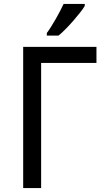

<svg xmlns="http://www.w3.org/2000/svg" viewBox="-20 -951 531 971"><path d="M467.8 -713.9V-632.8H188V0H97.2V-713.9ZM216.8 -784.2Q227.5 -798.3 239 -816.9Q250.5 -835.4 262 -855.2Q273.4 -875 283.7 -894.8Q293.9 -914.6 301.8 -931.2H408.7V-920.9Q400.9 -907.7 385.5 -887.9Q370.1 -868.2 351.3 -846.7Q332.5 -825.2 312.7 -804.9Q293 -784.7 275.9 -771H216.8Z"/></svg>

Font: Droid Sans
Style: Regular
Weight: 400
Foundry: Ascender Corporation
Version: Version 1.00 build 114